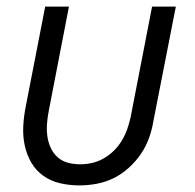

<svg xmlns="http://www.w3.org/2000/svg" viewBox="-20 -550 590 582"><path d="M221 12Q191 12 162.5 5.5Q134 -1 111.5 -17Q89 -33 75 -57Q61 -81 55 -109Q49 -137 50.5 -167Q52 -197 58 -227L117 -530H189L128 -215Q124 -195 122.5 -175.5Q121 -156 123.5 -137.5Q126 -119 133.5 -102.5Q141 -86 154 -74Q167 -62 185 -57Q203 -52 223 -52Q241 -52 259 -56Q277 -60 294.5 -70Q312 -80 326 -94Q340 -108 350 -125Q360 -142 366 -159.5Q372 -177 376 -195L441 -530H513L445 -183Q441 -158 432 -132.5Q423 -107 407.5 -84Q392 -61 370.5 -41.5Q349 -22 324.5 -10Q300 2 273.5 7Q247 12 221 12Z"/></svg>

Font: Lode
Style: Italic
Weight: 400
Italic angle: -11°
Monospace: yes
Designer: Belleve Invis
Foundry: Belleve Invis
Version: Version 29.2.0; ttfautohint (v1.8.3)